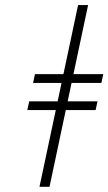

<svg xmlns="http://www.w3.org/2000/svg" viewBox="-20 -718 422 748"><path d="M359.9 -323.2 352.5 -289.1H236.3L172.9 9.8H133.8L197.3 -289.1H86.4L93.8 -323.2H204.6L219.7 -395H108.9L116.2 -429.2H227.1L284.2 -698.2H323.2L266.1 -429.2H382.3L375 -395H258.8L243.7 -323.2Z"/></svg>

Font: Linux Libertine Display Slanted O
Style: Slanted
Weight: 400
Designer: Philipp H. Poll
Foundry: Philipp H. Poll
Version: Version 5.0.9